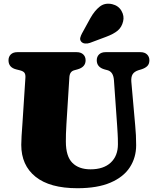

<svg xmlns="http://www.w3.org/2000/svg" viewBox="-20 -976 822 1016"><path d="M600 -309.5 583 -551Q580 -596 549 -604.5L534 -608.5Q492 -620 492 -657Q492 -676 504.2 -688Q516.5 -700 539 -700H723Q745.5 -700 758 -688Q770.5 -676 770.5 -657Q770.5 -637.5 759.5 -626.5Q748.5 -615.5 728 -609L713 -604.5Q690 -597 681.5 -582.5Q673 -568 675 -543L695.5 -311.5Q700.5 -261 700.5 -207.5Q700.5 -142.5 667.2 -91Q634 -39.5 565 -9.8Q496 20 389.5 20Q243.5 20 168 -40.8Q92.5 -101.5 92.5 -209.5Q92.5 -226 94.2 -256.5Q96 -287 99 -326L114.5 -565.5Q115.5 -582.5 109.2 -591Q103 -599.5 85 -604L67 -608.5Q25 -618.5 25 -657Q25 -676 37.2 -688Q49.5 -700 72 -700H385.5Q408 -700 420.5 -688Q433 -676 433 -657Q433 -621 390.5 -609L372.5 -604Q348.5 -597.5 347 -566L331.5 -319.5Q329.5 -291 329 -267.2Q328.5 -243.5 328.5 -227Q328.5 -149 362.8 -114.5Q397 -80 459 -80Q528 -80 566 -115.5Q604 -151 604 -212.5Q604 -247 602.5 -268.5Q601 -290 600 -309.5ZM458.5 -880.5Q480.5 -919.5 507.8 -941Q535 -962.5 573.5 -954Q607 -946 622.8 -918.5Q638.5 -891 631.5 -863Q624.5 -832.5 603 -814.2Q581.5 -796 541 -781L455.5 -749Q443 -744.5 430 -745.8Q417 -747 409.5 -756Q402 -765.5 404.8 -776.5Q407.5 -787.5 414 -799.5Z"/></svg>

Font: Fraunces 9pt S050 Black
Style: Regular
Weight: 900
Version: Version 1.000; ttfautohint (v1.8.3)